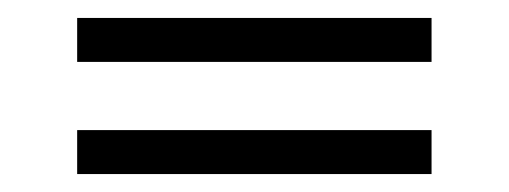

<svg xmlns="http://www.w3.org/2000/svg" viewBox="-20 -338 567 214"><path d="M461 -193H66V-144H461ZM461 -318H66V-269H461Z"/></svg>

Font: Libertinus Serif Display
Style: Regular
Weight: 400
Designer: Philipp H. Poll, Khaled Hosny
Foundry: Caleb Maclennan
Version: Version 7.050;RELEASE